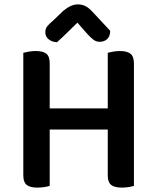

<svg xmlns="http://www.w3.org/2000/svg" viewBox="-20 -847 696 873"><path d="M86 -394H206V-2Q198 1 182.5 3.5Q167 6 150 6Q116 6 101 -6.5Q86 -19 86 -49ZM206 -261H86V-607Q94 -609 110 -612Q126 -615 142 -615Q175 -615 190.5 -603Q206 -591 206 -559ZM470 -394H589V-2Q581 1 565.5 3.5Q550 6 534 6Q500 6 485 -6.5Q470 -19 470 -49ZM589 -261H470V-607Q477 -609 493 -612Q509 -615 525 -615Q558 -615 573.5 -602.5Q589 -590 589 -558ZM536 -258H146V-354H536ZM332 -744Q312 -725 288.5 -701.5Q265 -678 239 -655Q216 -656 201 -668.5Q186 -681 186 -700Q186 -716 194.5 -727Q203 -738 221 -753L268 -798Q303 -827 333 -827Q353 -827 368 -819.5Q383 -812 399 -795L481 -707Q481 -683 468 -670Q455 -657 433 -657Q418 -657 405.5 -666Q393 -675 375 -695Z"/></svg>

Font: BalooTamma2SemiBold
Style: Regular
Weight: 600
Designer: Divya Kowshik, Shuchita Grover and Ek Type
Foundry: Ek Type
Version: Version 1.700